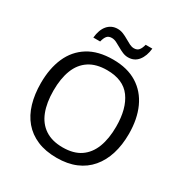

<svg xmlns="http://www.w3.org/2000/svg" viewBox="-206 -1125 1193 1244"><g transform="rotate(30 390.5 -502.5)"><path d="M720 -409Q720 -326 699 -258.5Q678 -191 636.5 -142Q595 -93 533.5 -67Q472 -41 391 -41Q307 -41 245 -67.5Q183 -94 142 -142.5Q101 -191 81 -259Q61 -327 61 -410Q61 -520 97 -602Q133 -684 206.5 -730Q280 -776 392 -776Q499 -776 572 -730.5Q645 -685 682.5 -602.5Q720 -520 720 -409ZM156 -409Q156 -319 181 -254Q206 -189 258.5 -154Q311 -119 391 -119Q472 -119 523.5 -154Q575 -189 600 -254Q625 -319 625 -409Q625 -544 569 -620.5Q513 -697 392 -697Q311 -697 258.5 -662.5Q206 -628 181 -563.5Q156 -499 156 -409ZM208 -835Q211 -865 219.5 -888.5Q228 -912 242 -928.5Q256 -945 275 -954Q294 -963 318 -963Q340 -963 360.5 -954.5Q381 -946 400 -934.5Q419 -923 436.5 -914.5Q454 -906 470 -906Q493 -906 505.5 -920.5Q518 -935 525 -964H575Q569 -906 541 -871Q513 -836 466 -836Q445 -836 425 -844.5Q405 -853 385.5 -864.5Q366 -876 348.5 -884.5Q331 -893 314 -893Q290 -893 278 -878.5Q266 -864 259 -835Z"/></g></svg>

Font: Noto Sans Tamil UI
Style: Regular
Weight: 400
Designer: Jelle Bosma - Monotype Design Team
Foundry: Monotype Imaging Inc.
Version: Version 2.004